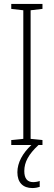

<svg xmlns="http://www.w3.org/2000/svg" viewBox="-20 -734 272 972"><path d="M103 132C103 86 125 47 175 0H195V-25L135 -31V-682L195 -689V-714H37V-689L98 -682V-31L37 -25V0H139C95 41 68 89 68 138C68 190 96 218 144 218C159 218 172 215 181 212V182C175 185 160 188 148 188C118 188 103 169 103 132Z"/></svg>

Font: Noto Sans Gurmukhi UI ExtraCondensed ExtraLight
Style: Regular
Weight: 200
Width: 2
Designer: Jelle Bosma - Monotype Design Team
Foundry: Monotype Imaging Inc.
Version: Version 2.004